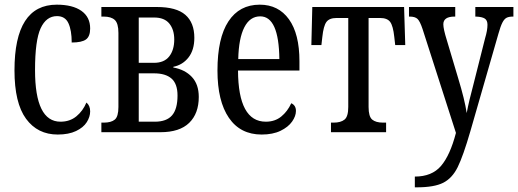

<svg xmlns="http://www.w3.org/2000/svg" viewBox="-20 -566 2218 822"><path d="M42 -265Q42 -546 223 -546Q291 -546 328.5 -519.5Q366 -493 366 -444Q366 -410 348 -397Q330 -384 287 -384Q287 -436 273 -466.5Q259 -497 224 -497Q178 -497 154 -445Q130 -393 130 -266Q130 -45 239 -45Q279 -45 307 -68Q335 -91 350 -127Q366 -114 366 -89Q366 -66 351.5 -43Q337 -20 305.5 -5Q274 10 227 10Q141 10 91.5 -57.5Q42 -125 42 -265Z M414 -41H424Q456 -41 471.5 -54Q487 -67 487 -108V-425Q487 -466 471.5 -480.5Q456 -495 424 -495H414V-536H652Q735 -536 773.5 -502.5Q812 -469 812 -404Q812 -352 787 -320Q762 -288 722 -280V-277Q772 -268 801.5 -236.5Q831 -205 831 -151Q831 -80 790 -40Q749 0 667 0H414ZM639 -297Q683 -297 704.5 -324.5Q726 -352 726 -397Q726 -439 705 -465Q684 -491 640 -491H574V-297ZM643 -45Q693 -45 716.5 -72Q740 -99 740 -157Q740 -207 714.5 -229.5Q689 -252 640 -252H574V-45Z M911 -264Q911 -403 958 -474.5Q1005 -546 1092 -546Q1172 -546 1217 -483.5Q1262 -421 1262 -304V-264H999Q1000 -45 1118 -45Q1157 -45 1184 -67Q1211 -89 1227 -124Q1247 -115 1247 -91Q1247 -69 1230.5 -45.5Q1214 -22 1181 -6Q1148 10 1100 10Q1009 10 960 -61.5Q911 -133 911 -264ZM1176 -313Q1174 -496 1094 -496Q1050 -496 1026 -449Q1002 -402 1000 -313Z M1397 -41H1408Q1439 -41 1455 -54Q1471 -67 1471 -108V-489H1421Q1390 -489 1377.5 -472Q1365 -455 1360 -408L1356 -373H1313L1317 -536H1710L1715 -373H1672L1668 -408Q1663 -455 1650.5 -472Q1638 -489 1607 -489H1558V-108Q1558 -67 1573.5 -54Q1589 -41 1620 -41H1633V0H1397Z M1756 190Q1829 190 1868 144.5Q1907 99 1932 3L1789 -442Q1778 -475 1767.5 -485Q1757 -495 1734 -495H1731V-536H1929V-495H1926Q1878 -495 1878 -462Q1878 -442 1893 -394L1941 -233Q1970 -138 1978 -82Q1988 -135 2007 -205L2057 -403Q2067 -436 2067 -460Q2067 -479 2055.5 -486.5Q2044 -494 2018 -495H2015V-536H2178V-495H2176Q2159 -495 2149 -490Q2139 -485 2131 -469.5Q2123 -454 2114 -422L1994 -5Q1963 102 1939.5 149.5Q1916 197 1877.5 216.5Q1839 236 1765 236H1756Z"/></svg>

Font: Noto Serif Cond
Style: Regular
Weight: 400
Width: 3
Designer: Monotype Design Team
Foundry: Monotype Imaging Inc.
Version: Version 1.001